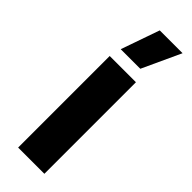

<svg xmlns="http://www.w3.org/2000/svg" viewBox="-248 -753 771 771"><g transform="rotate(45 137.5 -367.5)"><path d="M62.8 0H211.8V-520H62.8ZM186 -570.6 261.8 -734.8H132.2L74.8 -570.6Z"/></g></svg>

Font: Fixel Variable
Style: Regular
Weight: 100
Width: 3
Designer: AlfaBravo + MacPaw
Foundry: Kyrylo Tkachov, Marchela Mozhyna, Serhii Makarenko, Maria Weinstein, Zakhar Kryvoshyya
Version: Version 1.211